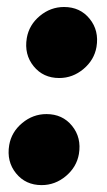

<svg xmlns="http://www.w3.org/2000/svg" viewBox="-20 -520 306 549"><path d="M99.1 9.3Q53.2 9.3 25.9 -24.4Q-1.5 -58.1 6.3 -105Q12.7 -142.6 43.5 -168.2Q74.2 -193.8 112.8 -193.8Q158.7 -193.8 186 -160.2Q213.4 -126.5 205.6 -79.6Q199.2 -42.5 168.5 -16.6Q137.7 9.3 99.1 9.3ZM149.4 -296.9Q103.5 -296.9 76.2 -330.6Q48.8 -364.3 56.6 -411.1Q63 -448.7 93.8 -474.4Q124.5 -500 163.1 -500Q209 -500 236.3 -466.3Q263.7 -432.6 255.9 -385.7Q249.5 -348.6 218.8 -322.8Q188 -296.9 149.4 -296.9Z"/></svg>

Font: Inter Display Black
Style: Italic
Weight: 900
Italic angle: -9.39999°
Designer: Rasmus Andersson
Foundry: rsms
Version: Version 4.000;git-a52131595